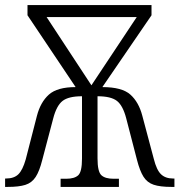

<svg xmlns="http://www.w3.org/2000/svg" viewBox="-20 -734 705 754"><path d="M0 0V-33H4Q35 -33 52 -49.5Q69 -66 81 -108L125 -279Q139 -333 172 -362.5Q205 -392 277 -392L88 -674V-714H575V-674L382 -392Q459 -392 492 -362.5Q525 -333 539 -279L584 -110Q595 -66 612.5 -49.5Q630 -33 659 -33H665V0H653Q609 0 583.5 -8.5Q558 -17 543.5 -40Q529 -63 518 -106L476 -268Q463 -319 439.5 -337.5Q416 -356 363 -356V-112Q363 -60 378 -46Q393 -32 426 -32H447V0H218V-32H240Q272 -32 287 -45.5Q302 -59 302 -111V-356Q249 -356 225.5 -337.5Q202 -319 189 -269L146 -106Q135 -62 120 -39Q105 -16 79.5 -8Q54 0 11 0ZM339 -399 517 -667H163Z"/></svg>

Font: Noto Serif SemiCondensed Light
Style: Regular
Weight: 300
Width: 4
Designer: Monotype Design Team
Foundry: Monotype Imaging Inc.
Version: Version 2.013